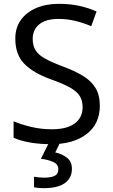

<svg xmlns="http://www.w3.org/2000/svg" viewBox="-20 -744 589 1004"><path d="M502 -191Q502 -96 433 -43Q364 10 247 10Q187 10 136 1Q85 -8 51 -24V-110Q87 -94 140.5 -81Q194 -68 251 -68Q331 -68 371.5 -99Q412 -130 412 -183Q412 -218 397 -242Q382 -266 345.5 -286.5Q309 -307 244 -330Q153 -363 106.5 -411Q60 -459 60 -542Q60 -599 89 -639.5Q118 -680 169.5 -702Q221 -724 288 -724Q347 -724 396 -713Q445 -702 485 -684L457 -607Q420 -623 376.5 -634Q333 -645 286 -645Q219 -645 185 -616.5Q151 -588 151 -541Q151 -505 166 -481Q181 -457 215 -438Q249 -419 307 -397Q370 -374 413.5 -347.5Q457 -321 479.5 -284Q502 -247 502 -191ZM356 139Q356 187 319 213.5Q282 240 208 240Q176 240 158 235V180Q167 182 182 183.5Q197 185 211 185Q247 185 266 175.5Q285 166 285 141Q285 115 258.5 103Q232 91 194 86L237 0H295L269 53Q305 61 330.5 81Q356 101 356 139Z"/></svg>

Font: Noto Sans PhagsPa
Style: Regular
Weight: 400
Designer: Monotype Design Team
Foundry: Monotype Imaging Inc.
Version: Version 2.004; ttfautohint (v1.8.4.7-5d5b)